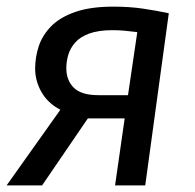

<svg xmlns="http://www.w3.org/2000/svg" viewBox="-24 -559 589 579"><path d="M318 -539Q366 -539 407 -533Q448 -527 485 -519L414 0H323L352 -202H241L103 0H-4L158 -228Q120 -248 101 -281.5Q82 -315 82 -352Q82 -387 93 -420Q104 -453 130.5 -480Q157 -507 203 -523Q249 -539 318 -539ZM315 -468Q273 -468 245.5 -458Q218 -448 203 -431Q188 -414 182 -394Q176 -374 176 -353Q176 -317 198.5 -294.5Q221 -272 273 -272H362L390 -462Q367 -465 350.5 -466.5Q334 -468 315 -468Z"/></svg>

Font: Fira Sans Variable
Style: Italic
Weight: 397
Italic angle: -8°
Designer: Carrois Corporate & Edenspiekermann AG
Foundry: Carrois Corporate GbR & Edenspiekermann AG
Version: Version 4.202